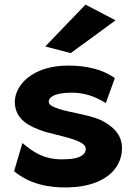

<svg xmlns="http://www.w3.org/2000/svg" viewBox="-20 -789 573 831"><path d="M176 -588 286 -559 480 -701 350 -769ZM41 -48C106 6 188 25 278 22C428 18 508 -55 508 -148C508 -211 463 -246 415 -270C352 -297 264 -303 215 -325C198 -333 191 -339 191 -350C191 -369 218 -384 267 -387C325 -391 372 -381 428 -349L438 -343L477 -451L471 -455C407 -498 321 -509 245 -504C120 -495 47 -424 44 -350C44 -271 107 -241 174 -219C227 -204 287 -193 324 -175C341 -166 351 -159 351 -144C351 -118 323 -102 270 -100C204 -96 152 -108 88 -161L77 -170Z"/></svg>

Font: Bluebird
Style: SfBdExt
Weight: 700
Designer: Jasper
Foundry: Cannot Into Space Fonts
Version: Version 0.98